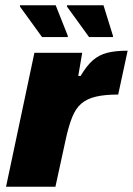

<svg xmlns="http://www.w3.org/2000/svg" viewBox="-20 -711 506 731"><path d="M3 0 111 -510H293L278 -422H287Q310 -461 333.5 -481.5Q357 -502 388.5 -510Q420 -518 466 -518L430 -351Q379 -351 345 -343Q311 -335 289.5 -316.5Q268 -298 254.5 -264Q241 -230 230 -179L191 0ZM140 -570 56 -686V-691H192L238 -575V-570ZM319 -570 235 -686V-691H374L410 -575V-570Z"/></svg>

Font: Saira Thin ExtraBold
Style: Italic
Weight: 800
Italic angle: -12°
Version: Version 1.101